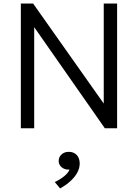

<svg xmlns="http://www.w3.org/2000/svg" viewBox="-20 -720 774 1078"><path d="M97 0V-700H166L562.5 -138.5V-700H637.5V0H568.5L172 -567.5V0ZM317.5 338 287.5 302Q317.5 288 340.5 269.2Q363.5 250.5 370.5 232Q354 233.5 340 227.5Q326 221.5 317.8 210Q309.5 198.5 309.5 184Q309.5 161.5 325.5 147Q341.5 132.5 366.5 132.5Q394 132.5 410.8 150.2Q427.5 168 427.5 198.5Q427.5 223 414.8 247.5Q402 272 377.2 295.2Q352.5 318.5 317.5 338Z"/></svg>

Font: Geologica Cursive ExtraLight
Style: Regular
Weight: 250
Designer: Sindre Bremnes, Frode Helland
Foundry: Monokrom Skriftforlag AS
Version: Version 1.010;gftools[0.9.28]